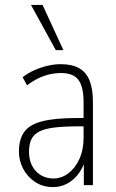

<svg xmlns="http://www.w3.org/2000/svg" viewBox="-20 -753 470 781"><path d="M196 8Q154 8 122.5 -13Q91 -34 74 -67Q57 -100 57 -136Q57 -187 79 -217Q101 -247 153 -260Q205 -273 295 -273H329V-239H297Q238 -239 199 -234Q160 -229 138 -217Q116 -205 107 -185Q98 -165 98 -136Q98 -87 126 -57Q154 -27 198 -27Q230 -27 258 -48Q286 -69 303 -106.5Q320 -144 320 -193V-337Q320 -400 299 -428Q278 -456 228 -456Q194 -456 160 -444.5Q126 -433 90 -406L72 -439Q94 -456 120 -467.5Q146 -479 173.5 -485.5Q201 -492 227 -492Q273 -492 302 -475.5Q331 -459 344.5 -425Q358 -391 358 -338V0H321V-114H330Q321 -76 301 -48.5Q281 -21 254 -6.5Q227 8 196 8ZM207 -549 106 -733H153L238 -549Z"/></svg>

Font: Nunito Sans 12pt ExtraLight Condensed
Style: Regular
Weight: 200
Width: 3
Version: Version 3.101;gftools[0.9.27]